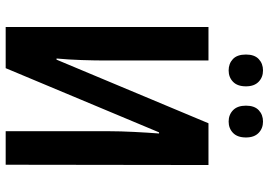

<svg xmlns="http://www.w3.org/2000/svg" viewBox="-155 -791 946 676"><g transform="rotate(90 318.0 -453.0)"><path d="M75 0V-714H193V-351Q193 -315 191.5 -268.5Q190 -222 186 -179H190L414 -714H561L560 0H442V-365Q442 -403 444.5 -452.5Q447 -502 450 -540H446L220 0ZM172 -846Q172 -876 188 -891Q204 -906 228 -906Q252 -906 268 -890.5Q284 -875 284 -846Q284 -816 268 -800.5Q252 -785 228 -785Q204 -785 188 -800Q172 -815 172 -846ZM352 -846Q352 -876 368 -891Q384 -906 408 -906Q432 -906 448 -890.5Q464 -875 464 -846Q464 -816 448 -800.5Q432 -785 408 -785Q384 -785 368 -800.5Q352 -816 352 -846Z"/></g></svg>

Font: Noto Sans Condensed SemiBold
Style: Regular
Weight: 600
Width: 3
Designer: Monotype Design Team
Foundry: Monotype Imaging Inc.
Version: Version 2.013; ttfautohint (v1.8.4.7-5d5b)